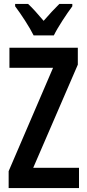

<svg xmlns="http://www.w3.org/2000/svg" viewBox="-20 -957 443 977"><path d="M151 -777H254C275 -820 319 -886 348 -925V-937H282C254 -909 234 -888 202 -851C174 -884 146 -916 123 -937H57V-925C88 -884 131 -818 151 -777ZM382 0V-103H149L376 -628V-714H28V-612H250L24 -86V0Z"/></svg>

Font: Noto Sans Armenian ExtraCondensed SemiBold
Style: Regular
Weight: 600
Width: 2
Designer: Monotype Design Team
Foundry: Monotype Imaging Inc.
Version: Version 2.008